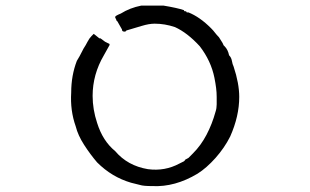

<svg xmlns="http://www.w3.org/2000/svg" viewBox="-20 -625 1075 665"><path d="M546.9 -605.5Q570.3 -601.6 587.9 -597.7Q605.5 -593.8 617.2 -589.8Q617.2 -585.9 621.1 -585.9H625Q625 -582 628.9 -582H632.8Q652.3 -574.2 671.9 -560.5Q691.4 -546.9 710.9 -527.3Q718.8 -519.5 724.6 -511.7Q730.5 -503.9 738.3 -496.1Q753.9 -472.7 753.9 -468.8L757.8 -464.8Q769.5 -453.1 773.4 -433.6Q781.2 -425.8 783.2 -414.1Q785.2 -402.3 789.1 -394.5Q808.6 -335.9 808.6 -289.1Q808.6 -222.7 777.3 -152.3Q757.8 -113.3 726.6 -78.1Q695.3 -43 664.1 -23.4Q585.9 23.4 507.8 19.5Q476.6 19.5 464.8 15.6L449.2 11.7L433.6 7.8Q367.2 -11.7 316.4 -62.5Q293 -89.8 271.5 -123Q250 -156.2 242.2 -187.5Q222.7 -242.2 226.6 -304.7Q226.6 -363.3 246.1 -414.1Q253.9 -425.8 269.5 -457Q277.3 -468.8 283.2 -480.5Q289.1 -492.2 296.9 -500L304.7 -507.8L324.2 -492.2H328.1L343.8 -480.5L351.6 -476.6L359.4 -472.7V-468.8L339.8 -433.6Q300.8 -367.2 300.8 -293Q300.8 -246.1 316.4 -199.2Q335.9 -136.7 378.9 -101.6Q421.9 -50.8 492.2 -39.1Q550.8 -31.2 601.6 -58.6L609.4 -62.5Q617.2 -66.4 617.2 -66.4L621.1 -70.3Q617.2 -70.3 632.8 -78.1L648.4 -93.8Q675.8 -121.1 695.3 -158.2Q714.8 -195.3 726.6 -238.3Q730.5 -250 730.5 -263.7Q730.5 -277.3 730.5 -289.1Q730.5 -304.7 728.5 -320.3Q726.6 -335.9 722.7 -355.5Q710.9 -414.1 671.9 -464.8Q628.9 -511.7 585.9 -531.2Q550.8 -543 515.6 -543Q496.1 -543 470.7 -535.2Q445.3 -527.3 418 -519.5L414.1 -515.6H410.2Q402.3 -515.6 402.3 -523.4L386.7 -550.8L382.8 -554.7Q382.8 -558.6 380.9 -560.5Q378.9 -562.5 378.9 -566.4Q378.9 -570.3 398.4 -578.1Q429.7 -597.7 468.8 -605.5H507.8H543Z"/></svg>

Font: 和音 by 宁静之雨，公众号njzyshare
Style: Regular
Weight: 400
Designer: Steve Matteson
Foundry: Ascender Corporation
Version: Version 6.00;June 8, 2018;FontCreator 11.0.0.2388 32-bit